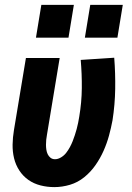

<svg xmlns="http://www.w3.org/2000/svg" viewBox="-20 -757 540 785"><path d="M202 8Q173 8 145.5 1Q118 -6 96 -21.5Q74 -37 59 -60Q44 -83 37.5 -110Q31 -137 31.5 -166Q32 -195 37 -225L86 -520H224L172 -206Q170 -196 169 -185.5Q168 -175 168 -165Q168 -155 169.5 -145Q171 -135 175 -126.5Q179 -118 186.5 -112Q194 -106 205 -106Q217 -106 229.5 -113.5Q242 -121 250.5 -132Q259 -143 265.5 -155Q272 -167 277 -179.5Q282 -192 286 -204.5Q290 -217 293.5 -229.5Q297 -242 299.5 -255Q302 -268 304 -280Q314 -339 314.5 -397Q315 -455 310 -512L447 -521Q452 -458 451 -393.5Q450 -329 440 -265Q434 -233 425.5 -202Q417 -171 403.5 -140.5Q390 -110 370.5 -82Q351 -54 324.5 -32.5Q298 -11 266 -1.5Q234 8 202 8ZM460 -603H327L349 -737H482ZM260 -603H127L149 -737H282Z"/></svg>

Font: Iosevka SS04 Heavy Oblique
Style: Regular
Weight: 900
Italic angle: -9°
Monospace: yes
Designer: Belleve Invis
Foundry: Belleve Invis
Version: Version 19.0.0; ttfautohint (v1.8.4)